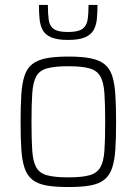

<svg xmlns="http://www.w3.org/2000/svg" viewBox="-20 -746 551 774"><path d="M256 8Q201 8 166 1.5Q131 -5 110 -22Q89 -39 79 -69Q69 -99 66 -144Q63 -189 63 -254Q63 -319 66 -365Q69 -411 79 -441Q89 -471 110 -487.5Q131 -504 166 -511Q201 -518 256 -518Q310 -518 345 -511Q380 -504 401 -487.5Q422 -471 432 -441Q442 -411 445 -365Q448 -319 448 -254Q448 -189 445 -144Q442 -99 432 -69Q422 -39 401 -22Q380 -5 345 1.5Q310 8 256 8ZM255 -31Q310 -31 340.5 -39.5Q371 -48 384.5 -71.5Q398 -95 401 -139Q404 -183 404 -254Q404 -325 401 -369.5Q398 -414 384.5 -438Q371 -462 340.5 -470.5Q310 -479 255 -479Q201 -479 170 -470.5Q139 -462 126 -438Q113 -414 110 -369.5Q107 -325 107 -254Q107 -183 110 -139Q113 -95 126 -71.5Q139 -48 169.5 -39.5Q200 -31 255 -31ZM254 -585Q211 -585 186.5 -595.5Q162 -606 152 -625Q142 -644 139.5 -669.5Q137 -695 137 -726H173Q173 -690 176.5 -665.5Q180 -641 197 -629Q214 -617 254 -617Q294 -617 311.5 -629Q329 -641 333 -665.5Q337 -690 337 -726H373Q373 -695 370.5 -669.5Q368 -644 357.5 -625Q347 -606 322.5 -595.5Q298 -585 254 -585Z"/></svg>

Font: Saira SemiCondensed ExtraLight
Style: Regular
Weight: 250
Width: 4
Designer: Hector Gatti with collaboration of the Omnibus-Type team
Foundry: Omnibus-Type
Version: Version 1.101